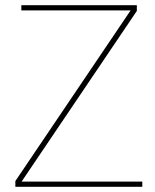

<svg xmlns="http://www.w3.org/2000/svg" viewBox="-20 -718 595 738"><path d="M527 0H39V-22L482 -678H62V-698H506V-676L63 -20H527Z"/></svg>

Font: IBM Plex Sans Thai Thin
Style: Regular
Weight: 100
Designer: Mike Abbink, Paul van der Laan, Pieter van Rosmalen, Ben Mitchell, Mark Frömberg
Foundry: Bold Monday
Version: Version 1.1